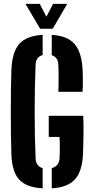

<svg xmlns="http://www.w3.org/2000/svg" viewBox="-20 -994 497 1022"><path d="M207 8.5Q118.5 3.5 81 -39.2Q43.5 -82 40.5 -174.5Q39 -223 38.2 -280.5Q37.5 -338 37.5 -397.8Q37.5 -457.5 38.2 -514.5Q39 -571.5 40.5 -619Q44 -716 82.2 -759.8Q120.5 -803.5 207 -808.5V-701Q189 -696 179.8 -683.5Q170.5 -671 169.5 -650Q167 -592.5 165.8 -529Q164.5 -465.5 164.5 -400.2Q164.5 -335 165.8 -271.8Q167 -208.5 169.5 -151Q170.5 -130 179.8 -117Q189 -104 207 -99ZM255.5 8.5V-99Q274.5 -104 285 -117Q295.5 -130 297 -151Q298 -166.5 298.2 -187.2Q298.5 -208 298.2 -229Q298 -250 297 -265H239.5V-377.5H423Q425 -334 424.5 -280.2Q424 -226.5 422 -174.5Q417.5 -82 379 -39.2Q340.5 3.5 255.5 8.5ZM290.5 -505.5Q292 -537 292 -578Q292 -619 290.5 -650Q289.5 -670 280.8 -682.5Q272 -695 255.5 -700V-808.5Q338 -803.5 376 -760.8Q414 -718 419.5 -626.5Q421 -599.5 421 -566.2Q421 -533 419.5 -505.5ZM193.5 -841 115.5 -973.5H191.5L227 -905L262.5 -973.5H338L260.5 -841Z"/></svg>

Font: Big Shoulders Stencil Display Thin ExtraBold
Style: Regular
Weight: 800
Version: Version 2.001